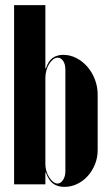

<svg xmlns="http://www.w3.org/2000/svg" viewBox="-20 -719 431 749"><path d="M157 -16V-46H159Q170 -15 187.5 -2.5Q205 10 231 10Q258 10 281.5 -1.5Q305 -13 322.5 -32.5Q340 -52 350.5 -78Q361 -104 361 -134V-350Q361 -381 350 -409.5Q339 -438 320.5 -459Q302 -480 278 -492.5Q254 -505 227 -505Q203 -505 186 -493.5Q169 -482 159 -452H157V-482V-699H35V0H157ZM157 -415Q157 -430 161 -444.5Q165 -459 172 -470Q179 -481 187.5 -487.5Q196 -494 205 -494Q218 -494 226.5 -481Q235 -468 235 -448V-51Q235 -31 226 -17Q217 -3 204 -3Q196 -3 187.5 -9.5Q179 -16 172 -27Q165 -38 161 -51.5Q157 -65 157 -78Z"/></svg>

Font: Moniqa Black
Style: Regular
Weight: 900
Designer: Rajesh Rajput
Foundry: Rajesh Rajput
Version: Version 1.000